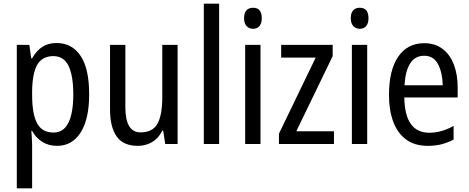

<svg xmlns="http://www.w3.org/2000/svg" viewBox="-20 -780 2542 1040"><path d="M286 -547Q370 -547 416.5 -477.5Q463 -408 463 -269Q463 -135 417 -62.5Q371 10 289 10Q243 10 208.5 -12Q174 -34 154 -71H150Q151 -51 152.5 -30.5Q154 -10 154 6V240H71V-537H139L149 -464H154Q177 -505 209 -526Q241 -547 286 -547ZM269 -476Q209 -476 182 -429.5Q155 -383 154 -285V-266Q154 -162 181 -112Q208 -62 270 -62Q324 -62 350.5 -115Q377 -168 377 -269Q377 -369 351.5 -422.5Q326 -476 269 -476Z M942 -537V0H875L864 -72H859Q839 -31 804 -10.5Q769 10 727 10Q647 10 611.5 -41.5Q576 -93 576 -186V-537H659V-199Q659 -63 741 -63Q807 -63 833 -110Q859 -157 859 -253V-537Z M1167 0H1084V-760H1167Z M1351 -738Q1398 -738 1398 -681Q1398 -654 1385.5 -639Q1373 -624 1351 -624Q1329 -624 1315.5 -639Q1302 -654 1302 -681Q1302 -710 1315 -724Q1328 -738 1351 -738ZM1391 -537V0H1308V-537Z M1789 0H1491V-56L1690 -468H1503V-537H1782V-476L1585 -69H1789Z M1929 -738Q1976 -738 1976 -681Q1976 -654 1963.5 -639Q1951 -624 1929 -624Q1907 -624 1893.5 -639Q1880 -654 1880 -681Q1880 -710 1893 -724Q1906 -738 1929 -738ZM1969 -537V0H1886V-537Z M2278 -546Q2337 -546 2377.5 -515Q2418 -484 2438.5 -430Q2459 -376 2459 -308V-252H2170Q2173 -61 2305 -61Q2372 -61 2437 -98V-24Q2405 -7 2371.5 1.5Q2338 10 2297 10Q2226 10 2179.5 -24.5Q2133 -59 2110 -121Q2087 -183 2087 -265Q2087 -400 2137 -473Q2187 -546 2278 -546ZM2278 -478Q2181 -478 2171 -318H2378Q2377 -385 2353 -431.5Q2329 -478 2278 -478Z"/></svg>

Font: Noto Sans Myanmar Condensed
Style: Regular
Weight: 400
Width: 3
Designer: Monotype Design Team
Foundry: Monotype Imaging Inc.
Version: Version 2.107; ttfautohint (v1.8.4.7-5d5b)